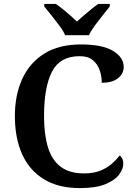

<svg xmlns="http://www.w3.org/2000/svg" viewBox="-20 -951 690 981"><path d="M388 10Q277 10 203 -36Q129 -82 92.5 -164.5Q56 -247 56 -358Q56 -466 94 -548.5Q132 -631 207 -677.5Q282 -724 393 -724Q503 -724 557.5 -691Q612 -658 612 -609Q612 -574 582.5 -551Q553 -528 500 -528Q500 -560 489.5 -591.5Q479 -623 454.5 -643.5Q430 -664 387 -664Q286 -664 245.5 -584.5Q205 -505 205 -358Q205 -264 225 -198.5Q245 -133 290 -99Q335 -65 409 -65Q458 -65 492.5 -79Q527 -93 551 -114Q575 -135 592 -157Q600 -151 605 -140Q610 -129 610 -115Q610 -88 588.5 -59Q567 -30 518.5 -10Q470 10 388 10ZM313 -771Q303 -794 283 -820.5Q263 -847 242.5 -873Q222 -899 206 -918V-931H265Q289 -915 320 -888.5Q351 -862 373 -841Q388 -855 407.5 -871.5Q427 -888 446.5 -904Q466 -920 482 -931H541V-918Q526 -899 505 -873Q484 -847 464.5 -820.5Q445 -794 434 -771Z"/></svg>

Font: Noto Naskh Arabic SemiBold
Style: Regular
Weight: 600
Designer: Monotype Design Team, David Williams, Mohamad Dakak and Nizar Qandah
Foundry: Monotype Imaging Inc.
Version: Version 2.016